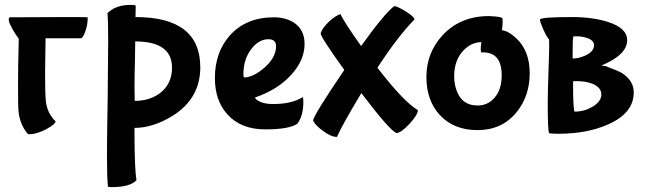

<svg xmlns="http://www.w3.org/2000/svg" viewBox="-20 -508 2647 788"><path d="M329 -376Q320 -351 311 -351H167Q165 -203 165 -212Q165 -126 168 -94Q174 -42 208 -10Q208 1 172 21Q132 43 98 43Q92 43 78 19Q60 -11 56 -51Q54 -67 54 -157Q54 -233 57 -349Q43 -368 31 -389Q8 -430 20 -437Q340 -439 340 -437Q340 -404 329 -376Z M532 32Q532 182 540 232Q513 260 438 260Q423 260 423 257Q419 225 419 125Q419 56 422 -110Q424 -276 424 -340Q424 -423 421 -454Q455 -488 516 -488Q532 -488 537 -485L536 -438Q802 -438 802 -232Q802 -104 689 -33Q608 17 532 17ZM535 -338 534 -270Q532 -193 532 -144L533 -94Q594 -94 637 -126Q686 -164 686 -230Q686 -338 535 -338Z M1082 -347Q1041 -347 1010 -305Q979 -263 979 -204Q979 -190 983 -190Q1019 -191 1064 -229Q1113 -272 1113 -318Q1113 -347 1082 -347ZM913 -39Q862 -95 862 -188Q862 -292 922 -361Q989 -437 1104 -437Q1151 -437 1185 -416Q1230 -387 1230 -328Q1230 -262 1177 -203Q1121 -140 1027 -108Q1027 -101 1044 -92Q1066 -81 1100 -81Q1176 -81 1220 -108Q1221 -109 1222 -109Q1225 -109 1225 -90Q1225 -32 1200 0Q1166 23 1069 23Q968 23 913 -39Z M1660 1Q1625 38 1607 38Q1578 26 1463 -126Q1382 9 1363 54Q1338 54 1304 28Q1273 5 1265 -13Q1265 -32 1393 -221Q1296 -356 1296 -371Q1302 -392 1329 -418Q1356 -444 1378 -450Q1386 -427 1462 -319Q1559 -454 1598 -483Q1609 -483 1644 -462Q1681 -439 1681 -428Q1613 -359 1529 -230Q1637 -90 1695 -56Q1695 -37 1660 1Z M1785 -36Q1730 -96 1730 -192Q1730 -291 1796 -363Q1869 -442 1987 -442Q2035 -440 2041 -434Q2043 -432 2043 -420Q2043 -402 2040 -384Q2067 -381 2101 -349Q2154 -297 2154 -208Q2154 -113 2099 -46Q2039 26 1940 26Q1842 26 1785 -36ZM1963 -293H1955Q1953 -297 1953 -306Q1953 -323 1956 -335Q1915 -335 1882 -301Q1844 -261 1844 -195Q1844 -160 1856 -131Q1879 -75 1940 -75Q1980 -75 2007 -104Q2039 -137 2039 -199Q2039 -293 1963 -293Z M2333 -358Q2330 -354 2330 -269Q2330 -268 2333 -268Q2355 -268 2382 -280Q2418 -296 2418 -323Q2418 -342 2390 -352Q2370 -359 2345 -359Q2334 -359 2333 -358ZM2412 -164Q2385 -175 2347 -175Q2333 -175 2332 -174Q2332 -174 2332 -159Q2332 -77 2337 -51Q2338 -50 2340 -50Q2378 -50 2412 -70Q2448 -92 2448 -120Q2448 -149 2412 -164ZM2231 -212Q2234 -296 2234 -319Q2234 -346 2233 -347Q2225 -354 2210 -387Q2196 -419 2196 -427Q2196 -429 2197 -429Q2207 -438 2328 -438Q2413 -438 2475 -418Q2554 -393 2554 -343Q2554 -283 2448 -239Q2465 -237 2465 -237Q2521 -215 2528 -211Q2581 -179 2581 -129Q2581 -44 2477 2Q2391 41 2271 41Q2251 41 2234 39Q2228 32 2228 -82Q2228 -127 2231 -212Z"/></svg>

Font: Bubblegum Sans
Style: Regular
Weight: 400
Designer: Angel Koziupa and Alejandro Paul
Foundry: Angel Koziupa and Alejandro Paul
Version: Version 1.001